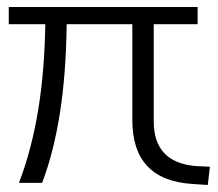

<svg xmlns="http://www.w3.org/2000/svg" viewBox="-20 -521 621 547"><path d="M34 0Q70 -94 88.5 -206Q107 -318 109 -452H5V-501H543V-452H418V-175Q418 -59 536 -48L578 -46L572 6L527 3Q357 -8 357 -179V-452H170Q168 -308 150.5 -197.5Q133 -87 100 0Z"/></svg>

Font: Winston Light
Style: Regular
Weight: 300
Designer: Original fonts by Vernon Adams / Changes by Cristiano Sobral
Foundry: Original fonts by Vernon Adams / Changes by Cristiano Sobral
Version: Version 2.503;July 17, 2020;FontCreator 13.0.0.2655 64-bit